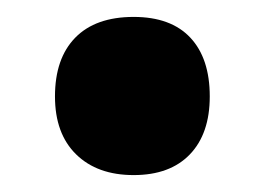

<svg xmlns="http://www.w3.org/2000/svg" viewBox="-20 -195 313 227"><path d="M45 -81Q45 -126 69 -150.5Q93 -175 138 -175Q182 -175 205 -150.5Q228 -126 228 -81Q228 -37 204.5 -12.5Q181 12 138 12Q95 12 70 -12.5Q45 -37 45 -81Z"/></svg>

Font: Noto Sans Lao UI ExtCond Blk
Style: Regular
Weight: 900
Width: 2
Designer: Monotype Design Team
Foundry: Monotype Imaging Inc.
Version: Version 2.000; ttfautohint (v1.8.4.7-5d5b)